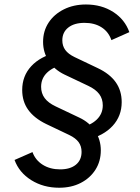

<svg xmlns="http://www.w3.org/2000/svg" viewBox="-20 -752 640 878"><path d="M378 -112.5 342.5 -167Q394 -178 422 -204.8Q450 -231.5 450 -270Q450 -300 433.8 -321.8Q417.5 -343.5 383.5 -359.5L275 -411Q229 -433 203 -472.5Q177 -512 177 -560.5Q177 -610 202.2 -648.5Q227.5 -687 272 -709.2Q316.5 -731.5 373 -731.5Q444.5 -731.5 497.8 -697.2Q551 -663 571.5 -605L489.5 -568.5Q476.5 -606.5 444.5 -627Q412.5 -647.5 366.5 -647.5Q319.5 -647.5 292.2 -626Q265 -604.5 265 -567.5Q265 -542 278.5 -523.5Q292 -505 321 -491L427 -440.5Q482 -414.5 509.2 -376Q536.5 -337.5 536.5 -285Q536.5 -221.5 495.2 -176.5Q454 -131.5 378 -112.5ZM250.5 106.5Q178.5 106.5 123 71.8Q67.5 37 46.5 -20.5L128.5 -56.5Q142 -19.5 175.5 1.5Q209 22.5 255 22.5Q301 22.5 327 1.2Q353 -20 353 -57.5Q353 -83.5 339.5 -102Q326 -120.5 297 -134.5L191 -185Q136.5 -211.5 109 -249.8Q81.5 -288 81.5 -340.5Q81.5 -404.5 122.8 -449.2Q164 -494 240 -512.5L275.5 -458Q224 -447 196 -420.5Q168 -394 168 -355Q168 -325.5 184.2 -303.5Q200.5 -281.5 234.5 -265.5L343 -214Q389 -192.5 415 -152.8Q441 -113 441 -64.5Q441 -14.5 416.5 24Q392 62.5 349.2 84.5Q306.5 106.5 250.5 106.5Z"/></svg>

Font: Google Sans Code
Style: Italic
Weight: 400
Italic angle: -10°
Monospace: yes
Designer: Google Sans Code Authors
Foundry: Google LLC
Version: Version 6.000